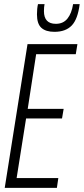

<svg xmlns="http://www.w3.org/2000/svg" viewBox="-20 -915 408 935"><path d="M3 0 114 -700H357L349 -651H156L115 -385H290L282 -338H107L61 -48H264L257 0ZM245 -760Q203 -760 181.5 -779.5Q160 -799 160 -845Q160 -873 165 -895H197Q194 -881 194 -861Q194 -799 252 -799Q288 -799 308.5 -824.5Q329 -850 336 -895H368Q359 -822 329.5 -791Q300 -760 245 -760Z"/></svg>

Font: Georama Condensed Light
Style: Italic
Weight: 300
Width: 3
Italic angle: -9°
Designer: Jean-Baptiste Levee
Foundry: Production Type
Version: Version 1.000